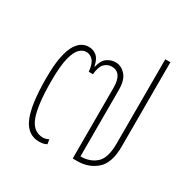

<svg xmlns="http://www.w3.org/2000/svg" viewBox="-138 -711 835 848"><g transform="rotate(30 279.0 -287.0)"><path d="M168 10Q108 10 81.5 -52.5Q55 -115 55 -249Q55 -318 64 -360.5Q73 -403 87.5 -425Q102 -447 118 -455Q134 -463 149 -463Q173 -463 190 -449Q207 -435 214 -400H216Q224 -435 243.5 -449Q263 -463 287 -463Q315 -463 337 -439Q359 -415 359 -365V-25Q407 -25 438 -52.5Q469 -80 469 -154V-584H495V-155Q495 -70 455 -35Q415 0 357 0H334V-361Q334 -438 281 -438Q260 -438 244.5 -422.5Q229 -407 225 -367H204Q200 -407 185.5 -422.5Q171 -438 152 -438Q134 -438 118 -423Q102 -408 91.5 -367.5Q81 -327 81 -249Q81 -127 102 -70.5Q123 -14 174 -14Q181 -14 189 -16.5Q197 -19 202 -22L206 1Q191 10 168 10Z"/></g></svg>

Font: Noto Sans Thai UI Cond Thin
Style: Regular
Weight: 100
Width: 3
Designer: Monotype Design Team
Foundry: Monotype Imaging Inc.
Version: Version 2.000